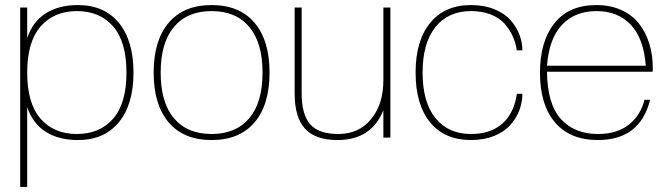

<svg xmlns="http://www.w3.org/2000/svg" viewBox="-20 -546 2651 762"><path d="M289.1 9.8Q213.4 9.8 161.6 -22.9Q109.9 -55.7 87.9 -121.1V195.8H60.1V-516.1H87.9V-395Q109.9 -460.4 161.6 -493.2Q213.4 -525.9 289.1 -525.9Q393.6 -525.9 451.7 -455.3Q509.8 -384.8 509.8 -257.8Q509.8 -131.3 451.7 -60.8Q393.6 9.8 289.1 9.8ZM285.2 -14.2Q376 -14.2 429 -75Q481.9 -135.7 481.9 -257.8Q481.9 -380.4 429 -441.2Q376 -502 285.2 -502Q194.3 -502 141.1 -440.9Q87.9 -379.9 87.9 -257.8Q87.9 -135.7 140.9 -75Q193.8 -14.2 285.2 -14.2Z M990.2 -60.3Q930.7 9.8 819.8 9.8Q709 9.8 649.4 -60.3Q589.8 -130.4 589.8 -257.8Q589.8 -385.3 649.4 -455.6Q709 -525.9 819.8 -525.9Q930.7 -525.9 990.2 -455.6Q1049.8 -385.3 1049.8 -257.8Q1049.8 -130.4 990.2 -60.3ZM670.4 -76.7Q723.1 -14.2 819.8 -14.2Q916.5 -14.2 969.2 -76.7Q1022 -139.2 1022 -257.8Q1022 -376.5 969.2 -439.2Q916.5 -502 819.8 -502Q723.1 -502 670.4 -439.2Q617.7 -376.5 617.7 -257.8Q617.7 -139.2 670.4 -76.7Z M1319.3 9.8Q1231.4 9.8 1190.4 -35.4Q1149.4 -80.6 1149.4 -174.8V-516.1H1177.2V-174.8Q1177.2 -92.3 1210.7 -53.2Q1244.1 -14.2 1323.2 -14.2Q1403.8 -14.2 1452.6 -73Q1501.5 -131.8 1501.5 -228V-516.1H1529.3V0H1501.5V-108.9Q1454.6 9.8 1319.3 9.8Z M1849.1 9.8Q1744.6 9.8 1687 -60.5Q1629.4 -130.9 1629.4 -257.8Q1629.4 -384.8 1687.3 -455.3Q1745.1 -525.9 1849.1 -525.9Q1901.9 -525.9 1942.9 -509Q1983.9 -492.2 2007.1 -465.1Q2030.3 -438 2041.7 -407.7Q2053.2 -377.4 2053.2 -346.2H2031.2Q2026.4 -377 2014.4 -403.3Q2002.4 -429.7 1981.7 -452.6Q1960.9 -475.6 1927 -488.8Q1893.1 -502 1849.1 -502Q1759.3 -502 1708.3 -438.7Q1657.2 -375.5 1657.2 -257.8Q1657.2 -140.1 1708.3 -77.1Q1759.3 -14.2 1849.1 -14.2Q1928.2 -14.2 1974.6 -56.4Q2021 -98.6 2031.2 -173.8H2053.2Q2053.2 -139.6 2041 -107.9Q2028.8 -76.2 2004.9 -49.3Q1981 -22.5 1940.7 -6.3Q1900.4 9.8 1849.1 9.8Z M2353 9.8Q2242.2 9.8 2182.6 -60.3Q2123 -130.4 2123 -257.8Q2123 -381.3 2180.2 -453.6Q2237.3 -525.9 2347.2 -525.9Q2402.3 -525.9 2445.6 -506.3Q2488.8 -486.8 2515.9 -452.4Q2543 -418 2556.9 -373Q2570.8 -328.1 2570.8 -275.9Q2570.8 -266.1 2569.8 -261.2H2150.9Q2152.3 -132.3 2206.3 -73.2Q2260.3 -14.2 2353 -14.2Q2428.2 -14.2 2474.9 -50.5Q2521.5 -86.9 2538.1 -149.9H2560.1Q2520.5 9.8 2353 9.8ZM2150.9 -285.2H2543Q2534.7 -393.6 2483.4 -447.8Q2432.1 -502 2347.2 -502Q2262.2 -502 2210.7 -447.8Q2159.2 -393.6 2150.9 -285.2Z"/></svg>

Font: Creato Display Thin
Style: Regular
Weight: 265
Version: Version 1.000